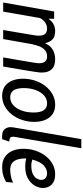

<svg xmlns="http://www.w3.org/2000/svg" viewBox="501 -1292 800 1843"><g transform="rotate(90 901.5 -370.0)"><path d="M3.5 0 90 -489H160L159 -435Q188.5 -472.5 216.5 -485.8Q244.5 -499 280 -499Q303 -499 325.8 -491.8Q348.5 -484.5 366.5 -463.8Q384.5 -443 394 -401.5Q437.5 -499 549.5 -499Q676 -499 676 -368Q676 -359 674.2 -342.8Q672.5 -326.5 666.8 -289.8Q661 -253 649.5 -184Q638 -115 618 0H530.5Q546.5 -92 557 -152.5Q567.5 -213 573.5 -249.5Q579.5 -286 582.2 -305Q585 -324 585.8 -332.5Q586.5 -341 586.5 -346Q586.5 -421.5 521 -421.5Q482 -421.5 458.2 -398.5Q434.5 -375.5 422.5 -343Q410.5 -310.5 405.5 -281L404.5 -284L354.5 0H267.5Q284 -96 294.2 -156.5Q304.5 -217 310.2 -251.8Q316 -286.5 318.5 -303Q321 -319.5 321.5 -326Q322 -332.5 322 -338.5Q322 -386 303.5 -403.8Q285 -421.5 255.5 -421.5Q191 -421.5 153 -354L91 0Z M899.5 10Q844 10 807.5 -16.2Q771 -42.5 753 -87.5Q735 -132.5 735 -188.5Q735 -251 753.8 -307Q772.5 -363 806.5 -406.2Q840.5 -449.5 886 -474.2Q931.5 -499 984.5 -499Q1040.5 -499 1077 -472.5Q1113.5 -446 1131.5 -400.8Q1149.5 -355.5 1149.5 -299Q1149.5 -237 1130.5 -181.2Q1111.5 -125.5 1077.8 -82.5Q1044 -39.5 998.5 -14.8Q953 10 899.5 10ZM913.5 -67.5Q956.5 -67.5 989.5 -97.2Q1022.5 -127 1041 -178Q1059.5 -229 1059.5 -292.5Q1059.5 -421.5 971 -421.5Q928 -421.5 895 -391.5Q862 -361.5 843.5 -310.8Q825 -260 825 -196.5Q825 -67.5 913.5 -67.5Z M1285 10Q1239 10 1219.5 -14Q1200 -38 1200 -71.5Q1200 -81 1202.2 -96Q1204.5 -111 1210.5 -145.5L1315 -750H1402.5L1298 -137Q1294.5 -115 1293.2 -109.5Q1292 -104 1292 -97Q1292 -74 1303.2 -66.2Q1314.5 -58.5 1339 -58.5L1315.5 10Z M1726 -28Q1700 -11.5 1664.2 -0.8Q1628.5 10 1585.5 10Q1524.5 10 1485 -17.2Q1445.5 -44.5 1426.5 -91Q1407.5 -137.5 1407.5 -194.5Q1407.5 -254.5 1425.5 -309.2Q1443.5 -364 1476.5 -406.8Q1509.5 -449.5 1554.5 -474.2Q1599.5 -499 1653.5 -499Q1717.5 -499 1750.8 -465.8Q1784 -432.5 1784 -380Q1784 -344.5 1762.5 -305.2Q1741 -266 1695 -238.8Q1649 -211.5 1576 -211.5Q1555.5 -211.5 1535.5 -214Q1515.5 -216.5 1500 -221Q1500 -161 1514 -127.5Q1528 -94 1552.5 -80.8Q1577 -67.5 1608 -67.5Q1636 -67.5 1669.2 -73.5Q1702.5 -79.5 1732.5 -95ZM1644.5 -421.5Q1602 -421.5 1567.2 -389.2Q1532.5 -357 1511 -280.5Q1524.5 -275.5 1537.8 -272.8Q1551 -270 1567.5 -270Q1621 -270 1651 -285.5Q1681 -301 1693.5 -323.2Q1706 -345.5 1706 -366Q1706 -395 1686.5 -408.2Q1667 -421.5 1644.5 -421.5Z"/></g></svg>

Font: Cabin Condensed
Style: Italic
Weight: 400
Width: 3
Italic angle: -10°
Designer: Pablo Impallari
Foundry: Pablo Impallari. http://www.impallari.com Igino Marini. http://www.ikern.com
Version: Version 3.001; ttfautohint (v1.8.3)